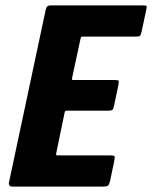

<svg xmlns="http://www.w3.org/2000/svg" viewBox="-20 -693 565 713"><path d="M25 0Q19 0 15.5 -4Q12 -8 13 -14L150 -658Q153 -673 168 -673H508Q522 -673 524 -671Q526 -669 523 -656L506 -576Q503 -562 499 -559.5Q495 -557 483 -557H289Q282 -557 281.5 -556Q281 -555 279 -549L248 -405Q247 -398 247.5 -397Q248 -396 254 -396H404Q419 -396 420.5 -393Q422 -390 419 -374L404 -303Q401 -288 397.5 -285Q394 -282 380 -282H230Q225 -282 223 -281Q221 -280 220 -275L189 -125Q188 -119 188.5 -117.5Q189 -116 195 -116H387Q404 -116 405.5 -112.5Q407 -109 404 -94L389 -22Q385 -6 380.5 -3Q376 0 361 0Z"/></svg>

Font: Glory ExtraBold
Style: Italic
Weight: 800
Italic angle: -12°
Version: Version 1.011